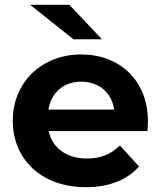

<svg xmlns="http://www.w3.org/2000/svg" viewBox="-20 -770 681 797"><path d="M181 -315C192 -385 244 -431 317 -431C391 -431 444 -385 454 -315ZM336 7C433 7 508 -23 557 -79L478 -166C441 -130 398 -112 341 -112C256 -112 197 -156 182 -226H592C593 -238 594 -255 594 -266C594 -438 475 -544 317 -544C154 -544 33 -429 33 -269C33 -108 153 7 336 7ZM268 -750H105L285 -607H403Z"/></svg>

Font: Montserrat-Alt1
Style: Bold
Weight: 700
Designer: Differentunic
Foundry: Differentunic
Version: Version 7.222